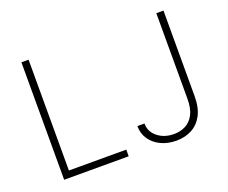

<svg xmlns="http://www.w3.org/2000/svg" viewBox="-119 -917 1328 1117"><g transform="rotate(-20 545.0 -358.5)"><path d="M105.1 0V-727.3H149.5V-41.2H504.6V0ZM940.3 -727.3H984.7V-197.8Q984.7 -125.4 959.7 -79.5Q934.7 -33.7 892.6 -11.9Q850.5 9.9 798.3 9.9Q745 9.9 702.9 -10.1Q660.9 -30.2 636.5 -65.7Q612.2 -101.2 612.2 -147.7H656.2Q655.9 -96.9 696.7 -64.1Q737.6 -31.2 798.3 -31.2Q837.7 -31.2 869.9 -47.9Q902 -64.6 921.2 -101.2Q940.3 -137.8 940.3 -197.8Z"/></g></svg>

Font: Inter UI Extra Light
Style: Regular
Weight: 200
Designer: Rasmus Andersson
Foundry: rsms
Version: 3.2;8d6f07862